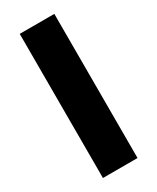

<svg xmlns="http://www.w3.org/2000/svg" viewBox="-189 -785 688 841"><g transform="rotate(-30 155.0 -364.5)"><path d="M243 0H68V-729H243Z"/></g></svg>

Font: BDO Grotesk ExtraBold
Style: Regular
Weight: 800
Designer: Deni Anggara
Foundry: Lokal Container
Version: Version 2.000